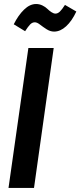

<svg xmlns="http://www.w3.org/2000/svg" viewBox="-20 -928 397 948"><path d="M247.1 -772Q228.5 -772 210.4 -783.4Q192.4 -794.9 177.7 -806.4Q163.1 -817.9 151.9 -817.9Q139.2 -817.9 128.9 -807.4Q118.7 -796.9 104 -773.9L47.9 -808.1Q70.3 -853 98.9 -880.6Q127.4 -908.2 158.2 -908.2Q174.8 -908.2 189.7 -900.9Q204.6 -893.6 213.6 -884.5Q222.7 -875.5 233.6 -868.2Q244.6 -860.8 253.9 -860.8Q265.1 -860.8 275.6 -870.8Q286.1 -880.9 300.8 -903.8L356.9 -871.1Q335 -824.2 306.4 -798.1Q277.8 -772 247.1 -772ZM245.1 -690.9 147.9 0H22L120.1 -690.9Z"/></svg>

Font: Fira Sans Compressed Medium
Style: Italic
Weight: 500
Width: 3
Italic angle: -8°
Designer: Carrois Corporate & Edenspiekermann AG
Foundry: Carrois Corporate GbR & Edenspiekermann AG
Version: Version 4.203;PS 004.203;hotconv 1.0.88;makeotf.lib2.5.64775